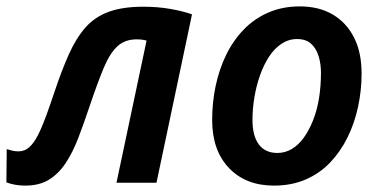

<svg xmlns="http://www.w3.org/2000/svg" viewBox="-52 -571 1189 600"><path d="M27 9Q10 9 -4 6.5Q-18 4 -32 -1L-31 -105Q-21 -102 -12.5 -100Q-4 -98 6 -98Q25 -98 39.5 -111Q54 -124 66.5 -148.5Q79 -173 91.5 -207Q104 -241 118 -283Q141 -352 163.5 -402Q186 -452 215 -485Q244 -518 287.5 -534Q331 -550 396 -550Q441 -550 481 -543Q521 -536 548 -526L437 0H312L406 -444Q400 -446 392 -447Q384 -448 375 -448Q338 -448 314.5 -426Q291 -404 272 -358.5Q253 -313 228 -239Q210 -185 192.5 -139.5Q175 -94 153 -61Q131 -28 101 -9.5Q71 9 27 9Z M804 9Q716 9 663.5 -46Q611 -101 611 -196Q611 -251 622 -303Q633 -355 655 -400Q677 -445 710 -479Q743 -513 787 -532Q831 -551 885 -551Q945 -551 988 -525.5Q1031 -500 1054.5 -453.5Q1078 -407 1078 -341Q1078 -289 1067 -237.5Q1056 -186 1034 -141.5Q1012 -97 979.5 -63Q947 -29 903 -10Q859 9 804 9ZM815 -93Q839 -93 860 -105.5Q881 -118 897.5 -141Q914 -164 926.5 -195.5Q939 -227 945 -264.5Q951 -302 951 -344Q951 -372 943.5 -396Q936 -420 920 -434.5Q904 -449 876 -449Q850 -449 827.5 -434Q805 -419 788.5 -393.5Q772 -368 760.5 -335.5Q749 -303 743 -267Q737 -231 737 -196Q737 -146 757 -119.5Q777 -93 815 -93Z"/></svg>

Font: Noto Sans Display SemiBold
Style: Italic
Weight: 600
Italic angle: -12°
Designer: Monotype Design Team
Foundry: Monotype Imaging Inc.
Version: Version 2.003